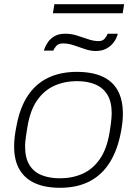

<svg xmlns="http://www.w3.org/2000/svg" viewBox="-20 -879 650 911"><path d="M265 12Q194 12 145.5 -10Q97 -32 72 -75.5Q47 -119 47 -184Q47 -208 50 -232Q53 -256 58 -280Q74 -368 112 -425Q150 -482 208.5 -510Q267 -538 344 -538Q417 -538 465.5 -516Q514 -494 538.5 -450Q563 -406 563 -339Q563 -321 561 -301Q559 -281 555 -259Q539 -169 501 -108.5Q463 -48 404 -18Q345 12 265 12ZM264 -33Q323 -33 371.5 -54.5Q420 -76 453.5 -124Q487 -172 500 -251Q504 -275 506 -291.5Q508 -308 509 -319.5Q510 -331 510 -341Q510 -396 489.5 -429.5Q469 -463 432 -478.5Q395 -494 345 -494Q287 -494 238.5 -472.5Q190 -451 156.5 -403.5Q123 -356 110 -276Q106 -251 103.5 -234.5Q101 -218 100 -206.5Q99 -195 99 -185Q99 -130 119.5 -96.5Q140 -63 177.5 -48Q215 -33 264 -33ZM188 -639Q195 -661 207.5 -679Q220 -697 240 -708Q260 -719 290 -719Q318 -719 345 -710.5Q372 -702 398 -693Q424 -684 448 -684Q467 -684 477 -696Q487 -708 491 -719H539Q533 -696 519 -677.5Q505 -659 484 -648Q463 -637 434 -637Q409 -637 382 -646.5Q355 -656 329 -664.5Q303 -673 279 -673Q258 -673 247.5 -661.5Q237 -650 233 -639ZM231 -816 238 -859H569L562 -816Z"/></svg>

Font: Archivo SemiExpanded Thin
Style: Italic
Weight: 250
Width: 6
Italic angle: -10°
Designer: Hector Gatti
Foundry: Omnibus-Type
Version: Version 2.001